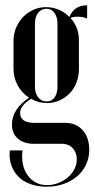

<svg xmlns="http://www.w3.org/2000/svg" viewBox="-20 -530 357 725"><path d="M156 175Q122 175 94.5 165Q67 155 49 136.5Q31 118 22.5 93Q14 68 17 38H65Q58 95 84.5 132Q111 169 158 169Q180 169 200.5 161Q221 153 236.5 139.5Q252 126 261 108.5Q270 91 270 72Q270 46 254.5 29.5Q239 13 215 13H108Q70 13 47.5 -6.5Q25 -26 25 -60Q25 -89 42 -115Q59 -141 90 -161Q62 -179 46.5 -208Q31 -237 31 -271V-377Q31 -403 41 -426Q51 -449 67.5 -466Q84 -483 106 -493Q128 -503 153 -503Q205 -503 242 -466Q260 -510 309 -510V-460Q292 -467 272 -467Q256 -467 246 -462Q278 -427 278 -379V-270Q278 -243 269 -219Q260 -195 243.5 -178Q227 -161 205.5 -151Q184 -141 158 -141Q124 -141 98 -157Q56 -132 56 -103Q56 -66 112 -66H227Q268 -66 292.5 -38Q317 -10 317 36Q317 66 305 91.5Q293 117 271.5 135.5Q250 154 220.5 164.5Q191 175 156 175ZM112 -203Q112 -178 124 -162.5Q136 -147 156 -147Q175 -147 186 -162Q197 -177 197 -203V-440Q197 -466 185.5 -481.5Q174 -497 155 -497Q136 -497 124 -481.5Q112 -466 112 -440Z"/></svg>

Font: Moniqa SemBd Narrow Display
Style: Regular
Weight: 600
Width: 4
Designer: Rajesh Rajput
Foundry: Rajesh Rajput
Version: Version 1.000